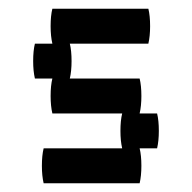

<svg xmlns="http://www.w3.org/2000/svg" viewBox="-20 -420 440 440"><path d="M340 -80H300Q304 -64 304 -40Q304 -17 300 0H80Q76 -17 76 -40Q76 -64 80 -80H260Q256 -97 256 -120Q256 -144 260 -160H100Q96 -177 96 -200Q96 -224 100 -240H60Q56 -257 56 -280Q56 -304 60 -320H100Q96 -337 96 -360Q96 -384 100 -400H320Q324 -384 324 -360Q324 -337 320 -320H140Q144 -304 144 -280Q144 -257 140 -240H300Q304 -224 304 -200Q304 -177 300 -160H340Q344 -144 344 -120Q344 -97 340 -80Z"/></svg>

Font: VT323
Style: Regular
Weight: 400
Monospace: yes
Designer: Peter Hull
Version: Version 2.000